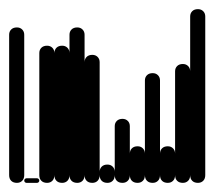

<svg xmlns="http://www.w3.org/2000/svg" viewBox="-20 -400 469 420"><path d="M0 -17H33V-324H0ZM17 -33Q9 -33 4.5 -28.5Q0 -24 0 -17Q0 -9 4.5 -4.5Q9 0 17 0Q24 0 28.5 -4.5Q33 -9 33 -17Q33 -24 28.5 -28.5Q24 -33 17 -33ZM17 -340Q9 -340 4.5 -335.5Q0 -331 0 -324Q0 -316 4.5 -311.5Q9 -307 17 -307Q24 -307 28.5 -311.5Q33 -316 33 -324Q33 -331 28.5 -335.5Q24 -340 17 -340Z M38 -10Q36 -10 34.5 -8.5Q33 -7 33 -5Q33 -3 34.5 -1.5Q36 0 38 0H61Q63 0 64.5 -1.5Q66 -3 66 -5Q66 -7 64.5 -8.5Q63 -10 61 -10Z M66 -17H99V-284H66ZM83 -33Q75 -33 70.5 -28.5Q66 -24 66 -17Q66 -9 70.5 -4.5Q75 0 83 0Q90 0 94.5 -4.5Q99 -9 99 -17Q99 -24 94.5 -28.5Q90 -33 83 -33ZM83 -300Q75 -300 70.5 -295.5Q66 -291 66 -284Q66 -276 70.5 -271.5Q75 -267 83 -267Q90 -267 94.5 -271.5Q99 -276 99 -284Q99 -291 94.5 -295.5Q90 -300 83 -300Z M99 -17H132V-284H99ZM116 -33Q108 -33 103.5 -28.5Q99 -24 99 -17Q99 -9 103.5 -4.5Q108 0 116 0Q123 0 127.5 -4.5Q132 -9 132 -17Q132 -24 127.5 -28.5Q123 -33 116 -33ZM116 -300Q108 -300 103.5 -295.5Q99 -291 99 -284Q99 -276 103.5 -271.5Q108 -267 116 -267Q123 -267 127.5 -271.5Q132 -276 132 -284Q132 -291 127.5 -295.5Q123 -300 116 -300Z M132 -17H165V-324H132ZM149 -33Q141 -33 136.5 -28.5Q132 -24 132 -17Q132 -9 136.5 -4.5Q141 0 149 0Q156 0 160.5 -4.5Q165 -9 165 -17Q165 -24 160.5 -28.5Q156 -33 149 -33ZM149 -340Q141 -340 136.5 -335.5Q132 -331 132 -324Q132 -316 136.5 -311.5Q141 -307 149 -307Q156 -307 160.5 -311.5Q165 -316 165 -324Q165 -331 160.5 -335.5Q156 -340 149 -340Z M165 -17H198V-264H165ZM182 -33Q174 -33 169.5 -28.5Q165 -24 165 -17Q165 -9 169.5 -4.5Q174 0 182 0Q189 0 193.5 -4.5Q198 -9 198 -17Q198 -24 193.5 -28.5Q189 -33 182 -33ZM182 -280Q174 -280 169.5 -275.5Q165 -271 165 -264Q165 -256 169.5 -251.5Q174 -247 182 -247Q189 -247 193.5 -251.5Q198 -256 198 -264Q198 -271 193.5 -275.5Q189 -280 182 -280Z M198 -17H231V-24H198ZM215 -33Q207 -33 202.5 -28.5Q198 -24 198 -17Q198 -9 202.5 -4.5Q207 0 215 0Q222 0 226.5 -4.5Q231 -9 231 -17Q231 -24 226.5 -28.5Q222 -33 215 -33ZM215 -40Q207 -40 202.5 -35.5Q198 -31 198 -24Q198 -16 202.5 -11.5Q207 -7 215 -7Q222 -7 226.5 -11.5Q231 -16 231 -24Q231 -31 226.5 -35.5Q222 -40 215 -40Z M231 -17H264V-124H231ZM248 -33Q240 -33 235.5 -28.5Q231 -24 231 -17Q231 -9 235.5 -4.5Q240 0 248 0Q255 0 259.5 -4.5Q264 -9 264 -17Q264 -24 259.5 -28.5Q255 -33 248 -33ZM248 -140Q240 -140 235.5 -135.5Q231 -131 231 -124Q231 -116 235.5 -111.5Q240 -107 248 -107Q255 -107 259.5 -111.5Q264 -116 264 -124Q264 -131 259.5 -135.5Q255 -140 248 -140Z M264 -17H297V-64H264ZM281 -33Q273 -33 268.5 -28.5Q264 -24 264 -17Q264 -9 268.5 -4.5Q273 0 281 0Q288 0 292.5 -4.5Q297 -9 297 -17Q297 -24 292.5 -28.5Q288 -33 281 -33ZM281 -80Q273 -80 268.5 -75.5Q264 -71 264 -64Q264 -56 268.5 -51.5Q273 -47 281 -47Q288 -47 292.5 -51.5Q297 -56 297 -64Q297 -71 292.5 -75.5Q288 -80 281 -80Z M297 -17H330V-224H297ZM314 -33Q306 -33 301.5 -28.5Q297 -24 297 -17Q297 -9 301.5 -4.5Q306 0 314 0Q321 0 325.5 -4.5Q330 -9 330 -17Q330 -24 325.5 -28.5Q321 -33 314 -33ZM314 -240Q306 -240 301.5 -235.5Q297 -231 297 -224Q297 -216 301.5 -211.5Q306 -207 314 -207Q321 -207 325.5 -211.5Q330 -216 330 -224Q330 -231 325.5 -235.5Q321 -240 314 -240Z M330 -17H363V-64H330ZM347 -33Q339 -33 334.5 -28.5Q330 -24 330 -17Q330 -9 334.5 -4.5Q339 0 347 0Q354 0 358.5 -4.5Q363 -9 363 -17Q363 -24 358.5 -28.5Q354 -33 347 -33ZM347 -80Q339 -80 334.5 -75.5Q330 -71 330 -64Q330 -56 334.5 -51.5Q339 -47 347 -47Q354 -47 358.5 -51.5Q363 -56 363 -64Q363 -71 358.5 -75.5Q354 -80 347 -80Z M363 -17H396V-244H363ZM380 -33Q372 -33 367.5 -28.5Q363 -24 363 -17Q363 -9 367.5 -4.5Q372 0 380 0Q387 0 391.5 -4.5Q396 -9 396 -17Q396 -24 391.5 -28.5Q387 -33 380 -33ZM380 -260Q372 -260 367.5 -255.5Q363 -251 363 -244Q363 -236 367.5 -231.5Q372 -227 380 -227Q387 -227 391.5 -231.5Q396 -236 396 -244Q396 -251 391.5 -255.5Q387 -260 380 -260Z M396 -17H429V-364H396ZM413 -33Q405 -33 400.5 -28.5Q396 -24 396 -17Q396 -9 400.5 -4.5Q405 0 413 0Q420 0 424.5 -4.5Q429 -9 429 -17Q429 -24 424.5 -28.5Q420 -33 413 -33ZM413 -380Q405 -380 400.5 -375.5Q396 -371 396 -364Q396 -356 400.5 -351.5Q405 -347 413 -347Q420 -347 424.5 -351.5Q429 -356 429 -364Q429 -371 424.5 -375.5Q420 -380 413 -380Z"/></svg>

Font: Wavefont Light
Style: Regular
Weight: 300
Version: Version 3.004;gftools[0.9.33]